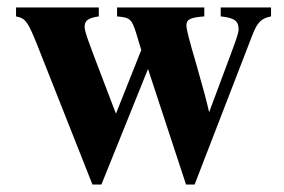

<svg xmlns="http://www.w3.org/2000/svg" viewBox="-20 -481 762 515"><path d="M707 -461H572V-437C609 -433 620 -425 620 -402C620 -389 605 -352 576 -274L541 -180C531 -222 527 -237 507 -307C487 -375 480 -403 480 -413C480 -429 490 -434 528 -437V-461H294V-437C333 -433 334 -432 353 -366C355 -359 357 -353 359 -347L291 -176L246 -294C219 -365 207 -396 207 -409C207 -426 217 -433 245 -437V-461H23V-437C49 -432 55 -422 80 -360L228 14H252L377 -296L479 14H502L657 -387C670 -421 681 -432 707 -437Z"/></svg>

Font: STIXGeneral
Style: Bold
Weight: 700
Designer: MicroPress Inc., with final additions and corrections provided by Coen Hoffman, Elsevier (retired)
Version: Version 1.1.0